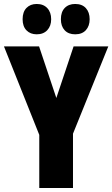

<svg xmlns="http://www.w3.org/2000/svg" viewBox="-20 -948 566 968"><path d="M264 -454 351 -714H526L348 -274V0H178V-268L0 -714H177ZM94 -851Q94 -888 113.5 -908Q133 -928 165 -928Q199 -928 218.5 -907Q238 -886 238 -851Q238 -817 218.5 -796Q199 -775 165 -775Q133 -775 113.5 -795Q94 -815 94 -851ZM287 -851Q287 -888 306.5 -908Q326 -928 359 -928Q394 -928 413 -907Q432 -886 432 -851Q432 -817 413 -796Q394 -775 359 -775Q325 -775 306 -795.5Q287 -816 287 -851Z"/></svg>

Font: Noto Sans Tamil ExtraCondensed Black
Style: Regular
Weight: 900
Width: 2
Designer: Jelle Bosma - Monotype Design Team
Foundry: Monotype Imaging Inc.
Version: Version 2.004; ttfautohint (v1.8.4.7-5d5b)